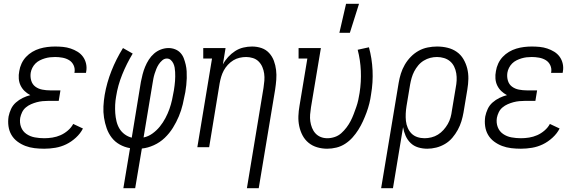

<svg xmlns="http://www.w3.org/2000/svg" viewBox="-20 -772 3040 1007"><path d="M212 8Q186 8 161 5Q136 2 113.5 -6.5Q91 -15 71.5 -29.5Q52 -44 40 -64.5Q28 -85 24.5 -110Q21 -135 25 -161Q29 -181 38 -200.5Q47 -220 63.5 -234.5Q80 -249 99.5 -258.5Q119 -268 139 -273Q122 -282 109 -294.5Q96 -307 88 -323.5Q80 -340 78.5 -359.5Q77 -379 81 -399Q84 -419 93 -438.5Q102 -458 116.5 -473.5Q131 -489 149.5 -500Q168 -511 188 -517Q208 -523 228.5 -525.5Q249 -528 269 -528Q290 -528 310.5 -526Q331 -524 350.5 -517.5Q370 -511 387 -500.5Q404 -490 415.5 -474Q427 -458 431.5 -437.5Q436 -417 432 -396L431 -390H370L371 -393Q374 -413 366 -430Q358 -447 342.5 -456.5Q327 -466 307.5 -469.5Q288 -473 269 -473Q255 -473 242 -471.5Q229 -470 215.5 -466Q202 -462 189 -455.5Q176 -449 166 -439Q156 -429 149.5 -416Q143 -403 141 -390Q138 -368 144 -348.5Q150 -329 165.5 -317.5Q181 -306 201.5 -302Q222 -298 243 -298H297L288 -243H234Q219 -243 203.5 -241.5Q188 -240 173 -236Q158 -232 143 -225.5Q128 -219 115.5 -208.5Q103 -198 96 -183.5Q89 -169 86 -154Q82 -128 90.5 -105.5Q99 -83 118.5 -69.5Q138 -56 162.5 -51.5Q187 -47 212 -47Q233 -47 255 -50.5Q277 -54 297.5 -63Q318 -72 336 -87.5Q354 -103 364 -122L415 -98Q402 -72 378 -50Q354 -28 327 -15Q300 -2 270.5 3Q241 8 212 8Z M627 215 662 5Q633 0 608 -14Q583 -28 566 -50Q549 -72 539.5 -99Q530 -126 525.5 -155Q521 -184 522.5 -214Q524 -244 529 -274Q540 -338 564.5 -400Q589 -462 625 -520L676 -491Q644 -438 621 -381Q598 -324 589 -266Q585 -244 584 -222Q583 -200 584.5 -178.5Q586 -157 591 -136Q596 -115 606.5 -97.5Q617 -80 634 -67.5Q651 -55 671 -50L719 -343Q723 -363 728 -382.5Q733 -402 741 -421.5Q749 -441 760.5 -459Q772 -477 788 -491Q804 -505 824 -512.5Q844 -520 864 -520Q882 -520 898.5 -513.5Q915 -507 926.5 -494.5Q938 -482 944 -466Q950 -450 954 -433Q958 -416 959 -398Q960 -380 959.5 -362Q959 -344 957 -325.5Q955 -307 952 -289Q946 -257 938.5 -225Q931 -193 918 -162Q905 -131 887 -102Q869 -73 844 -49Q819 -25 787 -10.5Q755 4 724 7L689 215ZM733 -51Q758 -56 780 -72Q802 -88 818.5 -108.5Q835 -129 847.5 -152.5Q860 -176 868.5 -200Q877 -224 882.5 -249Q888 -274 892 -298Q894 -310 895.5 -322.5Q897 -335 898 -347Q899 -359 899 -371Q899 -383 898.5 -394.5Q898 -406 896 -417.5Q894 -429 889 -439.5Q884 -450 875.5 -457.5Q867 -465 855 -465Q842 -465 831 -455.5Q820 -446 812.5 -434.5Q805 -423 800 -410.5Q795 -398 791 -385.5Q787 -373 784.5 -360Q782 -347 780 -334Z M1275 215 1362 -311Q1365 -330 1366.5 -349Q1368 -368 1365.5 -386Q1363 -404 1356 -420.5Q1349 -437 1336.5 -449.5Q1324 -462 1306.5 -467.5Q1289 -473 1271 -473Q1254 -473 1236.5 -469Q1219 -465 1203.5 -455.5Q1188 -446 1175 -432Q1162 -418 1153.5 -402Q1145 -386 1140 -369Q1135 -352 1132 -335L1077 0H1015L1092 -465H1046V-520H1163L1149 -434Q1160 -455 1176.5 -473Q1193 -491 1213 -504Q1233 -517 1256 -522.5Q1279 -528 1302 -528Q1328 -528 1351.5 -520Q1375 -512 1391.5 -494Q1408 -476 1416.5 -453Q1425 -430 1428 -405Q1431 -380 1429 -354Q1427 -328 1423 -302L1337 215Z M1696 8Q1669 8 1643.5 0.5Q1618 -7 1598.5 -23Q1579 -39 1567 -61.5Q1555 -84 1549.5 -110Q1544 -136 1545 -163Q1546 -190 1551 -218L1592 -465H1546V-520H1663L1611 -209Q1608 -190 1606.5 -171.5Q1605 -153 1607.5 -135.5Q1610 -118 1616.5 -101.5Q1623 -85 1634.5 -72.5Q1646 -60 1662 -53.5Q1678 -47 1697 -47Q1716 -47 1735.5 -53.5Q1755 -60 1770 -73.5Q1785 -87 1797.5 -103.5Q1810 -120 1819 -137.5Q1828 -155 1835 -173.5Q1842 -192 1848.5 -210.5Q1855 -229 1859 -247.5Q1863 -266 1866 -285Q1875 -343 1872.5 -400Q1870 -457 1856 -511L1915 -524Q1931 -466 1934 -403Q1937 -340 1926 -276Q1923 -253 1917 -229Q1911 -205 1902.5 -182Q1894 -159 1883.5 -136Q1873 -113 1859.5 -91.5Q1846 -70 1829 -51Q1812 -32 1790.5 -18Q1769 -4 1744.5 2Q1720 8 1696 8ZM1760 -600 1795 -752H1863L1815 -600Z M1979 215 2071 -338Q2075 -362 2082.5 -386Q2090 -410 2103 -432.5Q2116 -455 2134.5 -474Q2153 -493 2175.5 -505.5Q2198 -518 2223 -523Q2248 -528 2272 -528Q2301 -528 2327.5 -521.5Q2354 -515 2375.5 -500Q2397 -485 2410.5 -462Q2424 -439 2430.5 -413Q2437 -387 2436.5 -359Q2436 -331 2431 -302L2411 -182Q2407 -159 2400 -136Q2393 -113 2381 -91Q2369 -69 2352.5 -49.5Q2336 -30 2314 -17Q2292 -4 2268 2Q2244 8 2221 8Q2196 8 2173 1Q2150 -6 2133.5 -22Q2117 -38 2107.5 -59.5Q2098 -81 2094 -105L2041 215ZM2207 -47Q2224 -47 2242.5 -51.5Q2261 -56 2277 -66Q2293 -76 2306 -90.5Q2319 -105 2328.5 -121.5Q2338 -138 2343 -156Q2348 -174 2350 -191L2370 -311Q2374 -331 2375 -350Q2376 -369 2373 -387.5Q2370 -406 2362 -422.5Q2354 -439 2340.5 -450.5Q2327 -462 2309 -467.5Q2291 -473 2272 -473Q2254 -473 2236.5 -468.5Q2219 -464 2202.5 -454Q2186 -444 2173.5 -429Q2161 -414 2152.5 -397.5Q2144 -381 2139 -363.5Q2134 -346 2131 -329L2112 -215Q2109 -196 2108 -176.5Q2107 -157 2109 -138Q2111 -119 2118.5 -101.5Q2126 -84 2138.5 -71.5Q2151 -59 2169 -53Q2187 -47 2207 -47Z M2712 8Q2686 8 2661 5Q2636 2 2613.5 -6.5Q2591 -15 2571.5 -29.5Q2552 -44 2540 -64.5Q2528 -85 2524.5 -110Q2521 -135 2525 -161Q2529 -181 2538 -200.5Q2547 -220 2563.5 -234.5Q2580 -249 2599.5 -258.5Q2619 -268 2639 -273Q2622 -282 2609 -294.5Q2596 -307 2588 -323.5Q2580 -340 2578.5 -359.5Q2577 -379 2581 -399Q2584 -419 2593 -438.5Q2602 -458 2616.5 -473.5Q2631 -489 2649.5 -500Q2668 -511 2688 -517Q2708 -523 2728.5 -525.5Q2749 -528 2769 -528Q2790 -528 2810.5 -526Q2831 -524 2850.5 -517.5Q2870 -511 2887 -500.5Q2904 -490 2915.5 -474Q2927 -458 2931.5 -437.5Q2936 -417 2932 -396L2931 -390H2870L2871 -393Q2874 -413 2866 -430Q2858 -447 2842.5 -456.5Q2827 -466 2807.5 -469.5Q2788 -473 2769 -473Q2755 -473 2742 -471.5Q2729 -470 2715.5 -466Q2702 -462 2689 -455.5Q2676 -449 2666 -439Q2656 -429 2649.5 -416Q2643 -403 2641 -390Q2638 -368 2644 -348.5Q2650 -329 2665.5 -317.5Q2681 -306 2701.5 -302Q2722 -298 2743 -298H2797L2788 -243H2734Q2719 -243 2703.5 -241.5Q2688 -240 2673 -236Q2658 -232 2643 -225.5Q2628 -219 2615.5 -208.5Q2603 -198 2596 -183.5Q2589 -169 2586 -154Q2582 -128 2590.5 -105.5Q2599 -83 2618.5 -69.5Q2638 -56 2662.5 -51.5Q2687 -47 2712 -47Q2733 -47 2755 -50.5Q2777 -54 2797.5 -63Q2818 -72 2836 -87.5Q2854 -103 2864 -122L2915 -98Q2902 -72 2878 -50Q2854 -28 2827 -15Q2800 -2 2770.5 3Q2741 8 2712 8Z"/></svg>

Font: Iosevka Curly Slab Light
Style: Italic
Weight: 300
Italic angle: -9°
Monospace: yes
Designer: Belleve Invis
Foundry: Belleve Invis
Version: Version 22.1.2; ttfautohint (v1.8.4)